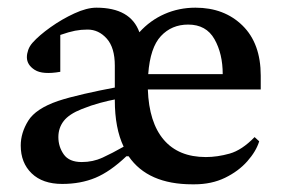

<svg xmlns="http://www.w3.org/2000/svg" viewBox="-20 -470 734 500"><path d="M142 9Q91 9 62.5 -18.5Q34 -46 34 -91Q34 -124 53.5 -155.5Q73 -187 131 -207Q158 -216 199.5 -225.5Q241 -235 279 -242V-299Q279 -346 258 -369.5Q237 -393 208 -393Q191 -393 175.5 -390Q160 -387 137 -379V-283Q91 -275 70.5 -288Q50 -301 50 -321Q50 -330 53.5 -340Q57 -350 65 -359Q82 -378 111.5 -399Q141 -420 173.5 -435Q206 -450 231 -450Q320 -450 343 -386Q371 -417 408.5 -433.5Q446 -450 489 -450Q564 -450 611.5 -403.5Q659 -357 659 -273V-237H365Q368 -151 406.5 -106Q445 -61 516 -61Q546 -61 578 -70Q610 -79 643 -113L655 -102Q647 -76 624 -50Q601 -24 566 -7Q531 10 486 10Q484 10 483 10H481Q365 10 315 -63H309Q267 -23 228.5 -7Q190 9 142 9ZM470 -406Q427 -406 399 -376Q371 -346 366 -277H560Q560 -330 538.5 -368Q517 -406 470 -406ZM132 -113Q132 -88 146 -68Q160 -48 193 -48Q222 -48 247 -59.5Q272 -71 302 -88Q279 -136 279 -209V-211Q263 -208 240.5 -202Q218 -196 193 -186Q160 -173 146 -155Q132 -137 132 -113Z"/></svg>

Font: Gulzar
Style: Regular
Weight: 400
Designer: Borna Izadpanah, Alice Savoie, Simon Cozens, Fiona Ross
Version: Version 1.000;[7b34f74]; ttfautohint (v1.8.4)